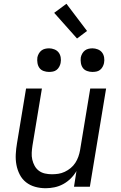

<svg xmlns="http://www.w3.org/2000/svg" viewBox="-20 -989 640 1017"><path d="M222 8Q193 8 166 0.5Q139 -7 118 -23.5Q97 -40 84.5 -64.5Q72 -89 67 -116Q62 -143 63.5 -172Q65 -201 70 -230L118 -520H202L152 -218Q149 -199 148 -180Q147 -161 151 -143.5Q155 -126 163.5 -110.5Q172 -95 186 -84.5Q200 -74 218 -70Q236 -66 255 -66Q272 -66 289 -68.5Q306 -71 323 -79Q340 -87 354.5 -99Q369 -111 379 -126.5Q389 -142 395 -159Q401 -176 404 -193L458 -520H542L456 0H372L385 -83Q373 -62 355 -44Q337 -26 315 -14Q293 -2 269 3Q245 8 222 8ZM469 -608Q455 -608 441 -613Q427 -618 419 -629Q411 -640 408.5 -655Q406 -670 408 -685Q410 -695 415.5 -705Q421 -715 429.5 -721.5Q438 -728 448.5 -730.5Q459 -733 470 -733Q484 -733 498 -727.5Q512 -722 520.5 -711Q529 -700 531.5 -685Q534 -670 531 -655Q529 -645 523.5 -635Q518 -625 509.5 -618.5Q501 -612 490.5 -610Q480 -608 469 -608ZM239 -608Q225 -608 211 -613Q197 -618 189 -629Q181 -640 178.5 -655Q176 -670 178 -685Q180 -695 185.5 -705Q191 -715 199.5 -721.5Q208 -728 218.5 -730.5Q229 -733 240 -733Q254 -733 268 -727.5Q282 -722 290.5 -711Q299 -700 301.5 -685Q304 -670 301 -655Q299 -645 293.5 -635Q288 -625 279.5 -618.5Q271 -612 260.5 -610Q250 -608 239 -608ZM388 -785 267 -921 332 -969 441 -825Z"/></svg>

Font: Iosevka Extended Oblique
Style: Regular
Weight: 400
Width: 7
Italic angle: -9°
Monospace: yes
Designer: Belleve Invis
Foundry: Belleve Invis
Version: Version 32.0.1; ttfautohint (v1.8.4)